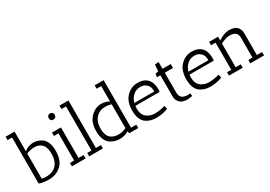

<svg xmlns="http://www.w3.org/2000/svg" viewBox="17 -1598 3448 2449"><g transform="rotate(-30 1741.5 -373.0)"><path d="M50 -700V-750H182V-460Q242 -509 316 -509Q384 -509 444 -467Q476 -444 495.5 -395Q515 -346 515 -276Q515 -143 449 -76Q374 0 259 0Q216 0 173.5 -7Q131 -14 117 -23V-700ZM182 -425V-56Q211 -49 245 -49Q344 -49 397 -107Q450 -165 450 -271Q450 -394 378 -432Q343 -451 293.5 -451Q244 -451 182 -425Z M589 -450V-500H721V-50H796V0H594V-50H656V-450ZM687 -634Q667 -634 656 -646.5Q645 -659 645 -679.5Q645 -700 656.5 -712.5Q668 -725 688 -725Q708 -725 720.5 -712.5Q733 -700 733 -678.5Q733 -657 720 -645.5Q707 -634 687 -634Z M844 -700V-750H976V-50H1051V0H849V-50H911V-700Z M1164 -37Q1129 -60 1107.5 -109.5Q1086 -159 1086 -230Q1086 -361 1153 -430Q1224 -504 1315 -504Q1371 -504 1429 -475V-700H1362V-750H1494V-50H1571V0H1439L1431 -32Q1374 4 1300 4Q1226 4 1164 -37ZM1429 -81V-432Q1383 -446 1342 -446Q1256 -446 1203.5 -389.5Q1151 -333 1151 -231Q1151 -177 1166.5 -139.5Q1182 -102 1208 -84Q1253 -54 1313 -54Q1373 -54 1429 -81Z M1678 -224Q1678 -135 1729 -94.5Q1780 -54 1848 -54Q1892 -54 1938.5 -62.5Q1985 -71 2000 -78L2013 -31Q1990 -16 1937.5 -6Q1885 4 1841.5 4Q1798 4 1763.5 -5Q1729 -14 1693 -37Q1657 -60 1636 -109Q1615 -158 1615 -229Q1615 -361 1683 -431Q1754 -504 1848 -504Q1942 -504 1991.5 -452Q2041 -400 2041 -306Q2041 -286 2038 -263H1681Q1678 -242 1678 -224ZM1981 -313Q1981 -375 1944 -408.5Q1907 -442 1858 -442Q1791 -442 1747 -401.5Q1703 -361 1688 -302H1981Q1981 -308 1981 -313Z M2329 -49 2368 -51 2371 -11Q2370 -11 2357 -8Q2327 -1 2290 -1Q2256 -3 2228 -12.5Q2200 -22 2176 -52.5Q2152 -83 2152 -131V-442H2101L2109 -490L2153 -499L2161 -595L2217 -600V-500H2338V-442H2217V-148Q2217 -49 2329 -49Z M2475 -224Q2475 -135 2526 -94.5Q2577 -54 2645 -54Q2689 -54 2735.5 -62.5Q2782 -71 2797 -78L2810 -31Q2787 -16 2734.5 -6Q2682 4 2638.5 4Q2595 4 2560.5 -5Q2526 -14 2490 -37Q2454 -60 2433 -109Q2412 -158 2412 -229Q2412 -361 2480 -431Q2551 -504 2645 -504Q2739 -504 2788.5 -452Q2838 -400 2838 -306Q2838 -286 2835 -263H2478Q2475 -242 2475 -224ZM2778 -313Q2778 -375 2741 -408.5Q2704 -442 2655 -442Q2588 -442 2544 -401.5Q2500 -361 2485 -302H2778Q2778 -308 2778 -313Z M2903 -450V-500H3035V-444Q3117 -500 3192 -503Q3265 -503 3303 -474Q3320 -461 3333.5 -433.5Q3347 -406 3347 -368V-50H3424V0H3222V-50H3282V-343Q3282 -440 3168 -440Q3106 -438 3035 -399V-50H3110V0H2908V-50H2970V-450Z"/></g></svg>

Font: Antic Slab
Style: Regular
Weight: 400
Designer: Santiago Orozco
Foundry: Santiago Orozco
Version: Version 001.001